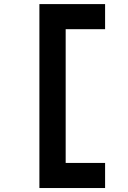

<svg xmlns="http://www.w3.org/2000/svg" viewBox="-20 -818 626 942"><path d="M173.3 104.5V-797.9H495.6V-674.8H302.2V-18.6H495.6V104.5Z"/></svg>

Font: Caskaydia Cove
Style: Bold
Weight: 700
Monospace: yes
Designer: Aaron Bell
Foundry: Saja Typeworks
Version: Version 4.300; ttfautohint (v1.8.3)